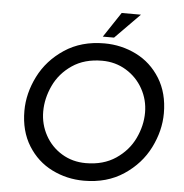

<svg xmlns="http://www.w3.org/2000/svg" viewBox="-60 -956 978 1021"><g transform="rotate(5 429.5 -446.0)"><path d="M78 -336Q78 -429 123.5 -520Q169 -611 258.5 -670.5Q348 -730 471 -730Q562 -730 641.5 -690.5Q721 -651 769.5 -573Q818 -495 818 -387Q818 -294 772.5 -203Q727 -112 637.5 -52.5Q548 7 425 7Q334 7 254.5 -32.5Q175 -72 126.5 -150Q78 -228 78 -336ZM718 -382Q718 -450 685.5 -508.5Q653 -567 595.5 -602Q538 -637 467 -637Q373 -637 307.5 -592.5Q242 -548 210 -479.5Q178 -411 178 -341Q178 -273 210 -214.5Q242 -156 299 -121.5Q356 -87 427 -87Q521 -87 587 -131.5Q653 -176 685.5 -244Q718 -312 718 -382ZM519 -765H459L548 -899H651Z"/></g></svg>

Font: Josefin Sans
Style: Italic
Weight: 400
Italic angle: -7°
Designer: Santiago Orozco
Foundry: Typemade
Version: Version 2.000